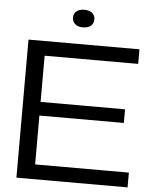

<svg xmlns="http://www.w3.org/2000/svg" viewBox="-60 -960 794 1010"><g transform="rotate(5 337.0 -455.5)"><path d="M65 0V-729H651V-652H127L157 -683V-47L127 -78H652V0ZM134 -336V-408H603V-336ZM345 -818Q317 -818 302.5 -831.5Q288 -845 288 -865Q288 -887 303.5 -899Q319 -911 345 -911Q372 -911 386.5 -898Q401 -885 401 -865Q401 -843 385.5 -830.5Q370 -818 345 -818Z"/></g></svg>

Font: Mona Sans Expanded
Style: Regular
Weight: 400
Width: 7
Designer: Deni Anggara
Foundry: GitHub
Version: Version 2.000